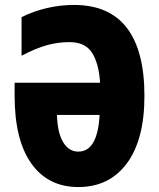

<svg xmlns="http://www.w3.org/2000/svg" viewBox="-20 -745 642 775"><path d="M67 -520V-676Q168 -725 279 -725Q421 -725 492 -632.5Q563 -540 563 -358Q563 -181 492 -85.5Q421 10 296 10Q174 10 106.5 -85Q39 -180 39 -359V-411H384Q379 -489 351.5 -532Q324 -575 260 -575Q214 -575 169 -562.5Q124 -550 67 -520ZM382 -281H210Q212 -209 235 -171Q258 -133 296 -133Q335 -133 356.5 -170Q378 -207 382 -281Z"/></svg>

Font: Noto Sans UI CondBlack
Style: Regular
Weight: 900
Width: 3
Designer: Monotype Design Team
Foundry: Monotype Imaging Inc.
Version: Version 1.001